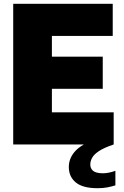

<svg xmlns="http://www.w3.org/2000/svg" viewBox="-20 -760 650 1010"><path d="M49.5 0V-740H573V-571H253V-462H520.5V-293H253V-169H578V0ZM493 230Q415.5 230 378.8 199.8Q342 169.5 342 118.5Q342 68.5 381 29.5Q420 -9.5 522 -42L578 0Q527.5 17 501 34.5Q474.5 52 464.8 69.8Q455 87.5 455 105.5Q455 127 470.5 139.2Q486 151.5 521.5 151.5Q535 151.5 551.5 148.5Q568 145.5 587 138.5V215Q566.5 221.5 544 225.8Q521.5 230 493 230Z"/></svg>

Font: Encode Sans SemiCondensed SemiCondensed Black
Style: Regular
Weight: 900
Width: 4
Designer: Multiple Designers
Foundry: Impallari Type
Version: Version 3.000; ttfautohint (v1.8.3) -l 8 -r 50 -G 200 -x 14 